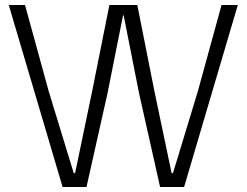

<svg xmlns="http://www.w3.org/2000/svg" viewBox="-20 -747 985 767"><path d="M230 0 15 -727H80L174 -384.5L274.5 -55.5H280L348.5 -384.5L417 -727H528.5L596.5 -384.5L665.5 -55.5H671L771 -384.5L865 -727H930L715.5 0H619.5L535.5 -374.5L474 -685.5H471.5L409.5 -374.5L325.5 0Z"/></svg>

Font: Spline Sans Light
Style: Regular
Weight: 300
Designer: Eben Sorkin, Mirko Velimirovic
Foundry: Sorkin Type
Version: Version 1.000; ttfautohint (v1.8.3)